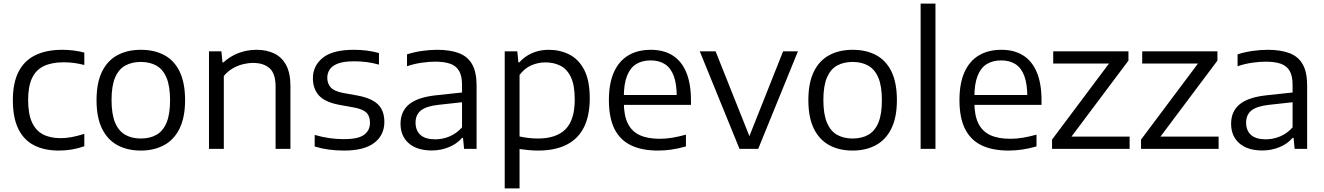

<svg xmlns="http://www.w3.org/2000/svg" viewBox="-20 -828 7366 1068"><path d="M307.5 9.5Q225.5 9.5 168.2 -20.5Q111 -50.5 81.2 -112.5Q51.5 -174.5 51.5 -271Q51.5 -367 83.2 -429Q115 -491 176.5 -521Q238 -551 327 -551Q358.5 -551 390 -547Q421.5 -543 449 -535.5V-466.5Q420 -474 392 -477.8Q364 -481.5 334.5 -481.5Q268 -481.5 224 -460.5Q180 -439.5 158.2 -393.5Q136.5 -347.5 136.5 -272.5Q136.5 -196 157.2 -149.2Q178 -102.5 218.2 -81Q258.5 -59.5 317.5 -59.5Q346.5 -59.5 378 -65.2Q409.5 -71 449 -83.5V-14.5Q416 -2.5 380 3.5Q344 9.5 307.5 9.5Z M763.5 9.5Q689 9.5 633.8 -20.2Q578.5 -50 547.8 -112Q517 -174 517 -271Q517 -367 547.2 -429Q577.5 -491 633 -521Q688.5 -551 763.5 -551Q838.5 -551 893.8 -521.5Q949 -492 979.2 -430Q1009.5 -368 1009.5 -271Q1009.5 -175 978.8 -112.8Q948 -50.5 892.5 -20.5Q837 9.5 763.5 9.5ZM763.5 -57.5Q813.5 -57.5 850 -78Q886.5 -98.5 906.2 -145.2Q926 -192 926 -270Q926 -349 906.2 -395.8Q886.5 -442.5 849.8 -463Q813 -483.5 763.5 -483.5Q713.5 -483.5 676.8 -463.2Q640 -443 620.2 -396.5Q600.5 -350 600.5 -272Q600.5 -193 620.2 -146Q640 -99 676.8 -78.2Q713.5 -57.5 763.5 -57.5Z M1142.5 0V-542.5H1211.5L1217.5 -481H1223Q1259.5 -515 1307 -533Q1354.5 -551 1406.5 -551Q1462.5 -551 1505 -530.8Q1547.5 -510.5 1571.5 -466.2Q1595.5 -422 1595.5 -348.5V0H1513V-345.5Q1513 -419 1479.5 -448.5Q1446 -478 1388 -478Q1361.5 -478 1332.2 -471Q1303 -464 1275.2 -448Q1247.5 -432 1225 -405.5V0Z M1894 9.5Q1849.5 9.5 1808.8 4Q1768 -1.5 1730.5 -13V-77.5Q1773.5 -65 1813.5 -59.5Q1853.5 -54 1894.5 -54Q1972 -54 2005 -78.2Q2038 -102.5 2038 -145Q2038 -181.5 2018.8 -201Q1999.5 -220.5 1949.5 -230L1866.5 -245Q1787.5 -260 1754 -297Q1720.5 -334 1720.5 -393Q1720.5 -462 1775.5 -506.5Q1830.5 -551 1948.5 -551Q1986 -551 2021 -546.5Q2056 -542 2088 -533V-468.5Q2052.5 -478.5 2019 -482.8Q1985.5 -487 1950 -487Q1893.5 -487 1861 -475Q1828.5 -463 1814.5 -442.2Q1800.5 -421.5 1800.5 -395.5Q1800.5 -364.5 1818.5 -343Q1836.5 -321.5 1886 -311.5L1969 -296.5Q2047 -282 2082.5 -247.2Q2118 -212.5 2118 -150Q2118 -76.5 2062 -33.5Q2006 9.5 1894 9.5Z M2382 9Q2299.5 9 2253.8 -31Q2208 -71 2208 -139.5Q2208 -209.5 2257 -249Q2306 -288.5 2414.5 -299L2573.5 -316L2579 -262.5L2420 -245Q2351 -237.5 2321.2 -213.5Q2291.5 -189.5 2291.5 -146Q2291.5 -102 2318.8 -77.5Q2346 -53 2401.5 -53Q2441.5 -53 2480.2 -69Q2519 -85 2550 -119.5V-356Q2550 -406.5 2533.2 -434.5Q2516.5 -462.5 2483.2 -473.8Q2450 -485 2400.5 -485Q2367.5 -485 2326.2 -479.2Q2285 -473.5 2244 -459.5V-525.5Q2281 -538 2325.8 -544.5Q2370.5 -551 2410.5 -551Q2483.5 -551 2532.5 -532.5Q2581.5 -514 2606.2 -470.5Q2631 -427 2631 -351.5V0H2561.5L2555.5 -61H2550Q2522 -28 2477.2 -9.5Q2432.5 9 2382 9Z M2787.5 220V-542.5H2857.5L2863.5 -481H2868.5Q2896.5 -513 2938.5 -532Q2980.5 -551 3031.5 -551Q3095.5 -551 3147.5 -524.5Q3199.5 -498 3230 -438.8Q3260.5 -379.5 3260.5 -281.5Q3260.5 -184.5 3228 -119.8Q3195.5 -55 3131.2 -22.8Q3067 9.5 2973 9.5Q2946 9.5 2919.2 6.8Q2892.5 4 2870 1V220ZM2972 -57.5Q3075 -57.5 3126 -109.5Q3177 -161.5 3177 -274.5Q3177 -353 3156 -398Q3135 -443 3098 -462Q3061 -481 3013.5 -481Q2974 -481 2936 -464.8Q2898 -448.5 2870 -411V-69Q2891 -64 2918.2 -60.8Q2945.5 -57.5 2972 -57.5Z M3640 9.5Q3550.5 9.5 3489.8 -19.8Q3429 -49 3398 -111Q3367 -173 3367 -271Q3367 -364.5 3395 -426.8Q3423 -489 3475.2 -520Q3527.5 -551 3600 -551Q3671.5 -551 3721.2 -519.8Q3771 -488.5 3797.2 -426Q3823.5 -363.5 3823.5 -269V-244.5H3406V-299.5H3765L3744.5 -287.5Q3744.5 -360.5 3727.8 -405.5Q3711 -450.5 3678.5 -471.2Q3646 -492 3599 -492Q3552 -492 3518.8 -471.5Q3485.5 -451 3467.8 -406Q3450 -361 3450 -287.5V-260Q3450 -186.5 3472 -141.8Q3494 -97 3538.2 -76.5Q3582.5 -56 3650 -56Q3684 -56 3720 -62Q3756 -68 3795.5 -79V-13.5Q3753.5 -1.5 3715.5 4Q3677.5 9.5 3640 9.5Z M4093.5 0 3872.5 -542.5H3960.5L4153 -59.5H4144L4336 -542.5H4418.5L4197.5 0Z M4723 9.5Q4648.5 9.5 4593.2 -20.2Q4538 -50 4507.2 -112Q4476.5 -174 4476.5 -271Q4476.5 -367 4506.8 -429Q4537 -491 4592.5 -521Q4648 -551 4723 -551Q4798 -551 4853.2 -521.5Q4908.5 -492 4938.8 -430Q4969 -368 4969 -271Q4969 -175 4938.2 -112.8Q4907.5 -50.5 4852 -20.5Q4796.5 9.5 4723 9.5ZM4723 -57.5Q4773 -57.5 4809.5 -78Q4846 -98.5 4865.8 -145.2Q4885.5 -192 4885.5 -270Q4885.5 -349 4865.8 -395.8Q4846 -442.5 4809.2 -463Q4772.5 -483.5 4723 -483.5Q4673 -483.5 4636.2 -463.2Q4599.5 -443 4579.8 -396.5Q4560 -350 4560 -272Q4560 -193 4579.8 -146Q4599.5 -99 4636.2 -78.2Q4673 -57.5 4723 -57.5Z M5101 0V-808H5183.5V0Z M5590 9.5Q5500.5 9.5 5439.8 -19.8Q5379 -49 5348 -111Q5317 -173 5317 -271Q5317 -364.5 5345 -426.8Q5373 -489 5425.2 -520Q5477.5 -551 5550 -551Q5621.5 -551 5671.2 -519.8Q5721 -488.5 5747.2 -426Q5773.5 -363.5 5773.5 -269V-244.5H5356V-299.5H5715L5694.5 -287.5Q5694.5 -360.5 5677.8 -405.5Q5661 -450.5 5628.5 -471.2Q5596 -492 5549 -492Q5502 -492 5468.8 -471.5Q5435.5 -451 5417.8 -406Q5400 -361 5400 -287.5V-260Q5400 -186.5 5422 -141.8Q5444 -97 5488.2 -76.5Q5532.5 -56 5600 -56Q5634 -56 5670 -62Q5706 -68 5745.5 -79V-13.5Q5703.5 -1.5 5665.5 4Q5627.5 9.5 5590 9.5Z M5832 0V-51.5L6162.5 -493V-474.5H5838.5V-542.5H6257V-491L5926.5 -50V-68H6263.5V0Z M6327 0V-51.5L6657.5 -493V-474.5H6333.5V-542.5H6752V-491L6421.5 -50V-68H6758.5V0Z M7002 9Q6919.5 9 6873.8 -31Q6828 -71 6828 -139.5Q6828 -209.5 6877 -249Q6926 -288.5 7034.5 -299L7193.5 -316L7199 -262.5L7040 -245Q6971 -237.5 6941.2 -213.5Q6911.5 -189.5 6911.5 -146Q6911.5 -102 6938.8 -77.5Q6966 -53 7021.5 -53Q7061.5 -53 7100.2 -69Q7139 -85 7170 -119.5V-356Q7170 -406.5 7153.2 -434.5Q7136.5 -462.5 7103.2 -473.8Q7070 -485 7020.5 -485Q6987.5 -485 6946.2 -479.2Q6905 -473.5 6864 -459.5V-525.5Q6901 -538 6945.8 -544.5Q6990.5 -551 7030.5 -551Q7103.5 -551 7152.5 -532.5Q7201.5 -514 7226.2 -470.5Q7251 -427 7251 -351.5V0H7181.5L7175.5 -61H7170Q7142 -28 7097.2 -9.5Q7052.5 9 7002 9Z"/></svg>

Font: Encode Sans SemiExpanded
Style: Regular
Weight: 400
Width: 6
Designer: Multiple Designers
Foundry: Impallari Type
Version: Version 3.002